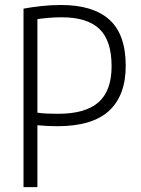

<svg xmlns="http://www.w3.org/2000/svg" viewBox="-20 -768 578 788"><path d="M76.5 0V-732.5Q111.5 -739 150.5 -743.2Q189.5 -747.5 230.5 -747.5Q362.5 -747.5 429.2 -687Q496 -626.5 496 -498Q496 -376.5 427.5 -313.2Q359 -250 215.5 -250Q194 -250 174 -251Q154 -252 133.5 -254V0ZM218.5 -301Q331 -301 384.5 -348.5Q438 -396 438 -496Q438 -601.5 388 -649.2Q338 -697 233.5 -697Q207 -697 182.2 -695Q157.5 -693 133.5 -689.5V-305.5Q154.5 -302.5 175.5 -301.8Q196.5 -301 218.5 -301Z"/></svg>

Font: Encode Sans Cnd Lt
Style: Regular
Weight: 300
Width: 3
Designer: Multiple Designers
Foundry: Impallari Type
Version: Version 3.002; ttfautohint (v1.8.3) -l 8 -r 50 -G 200 -x 14 